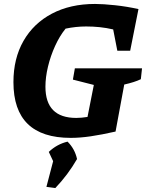

<svg xmlns="http://www.w3.org/2000/svg" viewBox="-20 -687 743 972"><path d="M338 11Q48 11 48 -271Q48 -391 99 -480Q150 -569 243 -618Q336 -667 461 -667Q502 -667 562.5 -660.5Q623 -654 681 -641L639 -430H574L553 -538Q519 -546 485 -549.5Q451 -553 416 -553Q364 -553 312 -542Q282 -505 259 -454.5Q236 -404 223 -350Q210 -296 210 -248Q210 -90 366 -90Q392 -90 423 -95L455 -257L349 -284L359 -341H699L693 -286Q662 -271 609 -259L565 -21Q494 -5 439.5 3Q385 11 338 11ZM215 259 249 129 227 82Q268 43 322 30Q359 67 370 118Q324 198 260 265Z"/></svg>

Font: Piazzolla SC
Style: Bold Italic
Weight: 700
Italic angle: -11.3°
Designer: Juan Pablo del Peral
Foundry: Huerta Tipografica
Version: Version 1.330